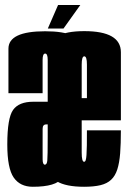

<svg xmlns="http://www.w3.org/2000/svg" viewBox="-20 -728 504 753"><path d="M300.4 -67.5 192.1 -81.2 167.1 -85.8V-395.9Q167.1 -468.6 167.1 -493.2Q167.1 -517.9 157.1 -517.9Q147.1 -517.9 147.1 -492.9Q147.1 -467.9 147.1 -362.5H13.1Q13.1 -468.6 13.1 -537Q13.1 -605.4 157.1 -605.4Q300.4 -605.4 300.4 -537Q300.4 -468.6 300.4 -391.4ZM108.6 4.5Q58.9 4.5 33.8 -31.6Q8.6 -67.8 8.6 -161.2Q8.6 -265.5 31.5 -297.2Q54.4 -329 110.4 -329Q141.4 -329 171.6 -329V-240Q167.5 -240 161 -240Q147.2 -240 147.2 -222.9Q147.1 -205.8 147.1 -156Q147.1 -123.2 147.2 -102.8Q147.4 -82.2 155.9 -82.2Q163.9 -82.2 165.5 -98.1Q167.1 -114 167.1 -192.8L246.9 -141.8Q247.6 -65 224.1 -30.2Q200.6 4.5 108.6 4.5ZM309.8 4.5Q167.1 4.5 167.1 -81.2Q167.1 -167 167.1 -298.8Q167.1 -439.1 167.1 -522.5Q167.1 -605.9 310.6 -605.9Q454.1 -605.9 454.1 -523.1Q454.1 -440.4 454.1 -302.5Q454.1 -278 454.1 -256.2H288.9V-343.1H329.4L320.9 -331.2Q320.9 -442.4 320.9 -474.8Q320.9 -507.1 310.6 -507.1Q300.4 -507.1 300.4 -474.8Q300.4 -442.4 300.4 -302.8Q300.4 -165.2 300.4 -129.4Q300.4 -93.5 309.8 -93.5ZM309.8 -93.5Q313.9 -93.5 316.1 -99.7Q318.2 -105.9 319.2 -120.1Q320.2 -134.2 320.6 -158.1Q320.9 -182 320.9 -216.9H454.1Q454.1 -164.4 451.2 -126.6Q448.2 -88.9 440 -63.4Q431.8 -38 415.9 -23.1Q400.1 -8.1 374.1 -1.8Q348 4.5 309.8 4.5L302.6 -40.2ZM167.5 -616 207.8 -708.5H295L229 -616Z"/></svg>

Font: Anybody UltraCondensed Thin
Style: Regular
Weight: 100
Width: 1
Designer: Tyler Finck
Foundry: Etcetera Type Company
Version: Version 1.110